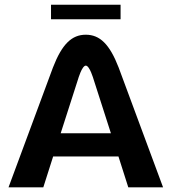

<svg xmlns="http://www.w3.org/2000/svg" viewBox="-20 -808 740 828"><path d="M200 -787.5V-725H500V-787.5ZM350 -658.3C290 -658.3 247.5 -618.3 208.3 -516.7L16.7 0H166.7L209.2 -133.3H490.8L533.3 0H683.3L491.7 -516.7C452.5 -618.3 410 -658.3 350 -658.3ZM458.3 -233.3H241.7L316.7 -466.7C316.7 -466.7 333.3 -525 350 -525C366.7 -525 383.3 -466.7 383.3 -466.7Z"/></svg>

Font: BoonHome
Style: Bold
Weight: 700
Designer: Sungsit Sawaiwan
Foundry: Sungsit Sawaiwan
Version: Version 0.2